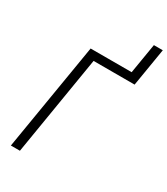

<svg xmlns="http://www.w3.org/2000/svg" viewBox="-226 -1040 993 1139"><g transform="rotate(30 270.5 -470.0)"><path d="M43 0 165 -735H446L480 -940H541L498 -680H217L105 0Z"/></g></svg>

Font: Iosevka Curly Light Oblique
Style: Regular
Weight: 300
Italic angle: -9°
Monospace: yes
Designer: Belleve Invis
Foundry: Belleve Invis
Version: Version 11.1.0; ttfautohint (v1.8.3)